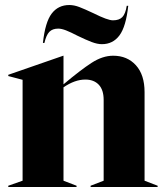

<svg xmlns="http://www.w3.org/2000/svg" viewBox="-20 -745 662 765"><path d="M13 -5 70 -25V-427L13 -442V-447L232 -523H233V-409Q302 -467 345.5 -495Q389 -523 431 -523Q487 -523 521.5 -485Q556 -447 556 -378V-25L608 -5V0H341V-5L393 -25V-347Q393 -387 373.5 -407.5Q354 -428 320 -428Q278 -428 233 -397V-25L285 -5V0H13ZM290 -602Q261 -617 243 -624Q225 -631 212 -631Q189 -631 176.5 -618Q164 -605 157 -574H151Q160 -657 186 -691Q212 -725 256 -725Q275 -725 296 -717Q317 -709 353 -692Q409 -664 430 -664Q455 -664 467.5 -677Q480 -690 485 -722H491Q482 -639 456 -604Q430 -569 386 -569Q368 -569 345.5 -577.5Q323 -586 290 -602Z"/></svg>

Font: Nyght Serif Bold
Style: Regular
Weight: 700
Designer: Maksym Kobuzan
Version: Version 0.410